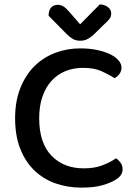

<svg xmlns="http://www.w3.org/2000/svg" viewBox="-20 -843 623 877"><path d="M535 -535Q535 -518 525.5 -505Q516 -492 503 -486Q477 -503 443.5 -518Q410 -533 359 -533Q315 -533 278.5 -518Q242 -503 215.5 -474Q189 -445 174 -402Q159 -359 159 -303Q159 -190 215 -132Q271 -74 363 -74Q412 -74 448 -88Q484 -102 510 -120Q521 -113 530.5 -100Q540 -87 540 -70Q540 -56 532.5 -44Q525 -32 508 -22Q486 -8 448 3Q410 14 352 14Q288 14 233 -5.5Q178 -25 137 -64.5Q96 -104 72.5 -163.5Q49 -223 49 -303Q49 -381 73 -441Q97 -501 137.5 -541Q178 -581 232 -601.5Q286 -622 347 -622Q390 -622 424.5 -614.5Q459 -607 483.5 -595Q508 -583 521.5 -567Q535 -551 535 -535ZM436 -823Q458 -822 473 -810.5Q488 -799 488 -782Q488 -767 480 -756.5Q472 -746 456 -732L405 -682Q388 -668 375.5 -662.5Q363 -657 346 -657Q327 -657 313 -665Q299 -673 285 -687L202 -771Q202 -795 213 -808Q224 -821 244 -821Q258 -821 270 -813.5Q282 -806 299 -786L346 -732Z"/></svg>

Font: Baloo 2 Medium
Style: Regular
Weight: 500
Designer: Sarang Kulkarni and Ek Type
Foundry: Ek Type
Version: Version 1.640;hotconv 1.0.111;makeotfexe 2.5.65597; ttfautoh